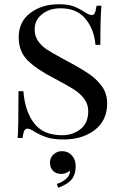

<svg xmlns="http://www.w3.org/2000/svg" viewBox="-20 -642 575 903"><path d="M378 -585Q400 -571 412 -571Q421 -571 426 -581.5Q431 -592 434 -615H457Q452 -563 452 -431H429Q423 -503 382.5 -553Q342 -603 265 -603Q212 -603 177.5 -575Q143 -547 143 -504Q143 -473 158.5 -450Q174 -427 198.5 -410.5Q223 -394 268 -370L301 -352Q363 -319 400.5 -293Q438 -267 461 -233.5Q484 -200 484 -156Q484 -75 425.5 -30.5Q367 14 279 14Q231 14 200.5 4Q170 -6 142 -23Q120 -37 108 -37Q99 -37 94 -26.5Q89 -16 86 7H63Q67 -42 67 -213H90Q97 -120 140 -63Q183 -6 272 -6Q322 -6 358.5 -34.5Q395 -63 395 -119Q395 -152 376 -177.5Q357 -203 325 -223Q293 -243 236 -273Q154 -315 111 -357Q68 -399 68 -466Q68 -540 122.5 -581Q177 -622 256 -622Q300 -622 325.5 -612.5Q351 -603 378 -585ZM336 139Q336 177 318 200.5Q300 224 254 241L247 223Q273 215 291.5 198.5Q310 182 309 160Q291 176 267 176Q244 176 229.5 161.5Q215 147 215 122Q215 100 231.5 84.5Q248 69 271 69Q300 69 318 89Q336 109 336 139Z"/></svg>

Font: Playfair Display SC
Style: Regular
Weight: 400
Designer: Claus Eggers Sørensen
Foundry: Claus Eggers Sørensen
Version: Version 1.200; ttfautohint (v1.6)